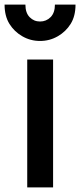

<svg xmlns="http://www.w3.org/2000/svg" viewBox="-71 -809 350 839"><path d="M48 -549H161V10H48ZM-51 -789H40Q40 -753 58.5 -734Q77 -715 104 -715Q131 -715 150 -734Q169 -753 169 -789H259Q259 -739 238 -705Q217 -671 181.5 -650.5Q146 -630 104 -630Q62 -630 26.5 -650.5Q-9 -671 -30 -705Q-51 -739 -51 -789Z"/></svg>

Font: BLUETTI 2.0 Medium
Style: Italic
Weight: 500
Designer: Stijn de Vries
Foundry: tokotype
Version: Version 2.005;October 31, 2023;FontCreator 14.0.0.2814 64-bi